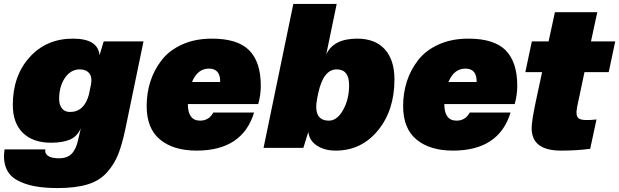

<svg xmlns="http://www.w3.org/2000/svg" viewBox="-38 -750 3141 974"><path d="M598 -96Q581 -15 560.5 35.5Q540 86 502.5 127Q465 168 404.5 186Q344 204 254 204Q187 204 137 194.5Q87 185 48 163.5Q9 142 -7 102.5Q-23 63 -15 8H192Q188 28 205.5 40.5Q223 53 261 53Q303 53 325.5 30Q348 7 358 -39L372 -99Q353 -57 316 -41.5Q279 -26 221 -26Q129 -26 78 -76Q27 -126 27 -218Q27 -365 112 -459.5Q197 -554 332 -554Q459 -554 467 -470L488 -540H690ZM262 -248Q262 -219 276 -200.5Q290 -182 317 -182Q389 -182 413 -270L415 -280L414 -275Q414 -276 414.5 -277.5Q415 -279 415 -280L422 -314L423 -318Q431 -358 415 -378Q399 -398 367 -398Q321 -398 291.5 -355Q262 -312 262 -248Z M1037 -554Q1168 -554 1226.5 -494.5Q1285 -435 1285 -315Q1285 -268 1272 -222H915Q915 -138 977 -138Q1022 -138 1044 -179H1251Q1192 14 959 14Q842 14 774 -42Q706 -98 706 -212Q706 -278 725 -337Q744 -396 782.5 -445.5Q821 -495 886.5 -524.5Q952 -554 1037 -554ZM936 -334H1079Q1080 -402 1022 -402Q964 -402 936 -334Z M1670 -730 1617 -474Q1654 -554 1774 -554Q1865 -554 1914 -500Q1963 -446 1963 -347Q1963 -190 1879 -88Q1795 14 1665 14Q1608 14 1569.5 -11.5Q1531 -37 1526 -81L1501 0H1299L1450 -730ZM1571 -251Q1549 -138 1631 -138Q1672 -138 1702.5 -192Q1733 -246 1733 -318Q1733 -398 1670 -398Q1603 -398 1577 -280Z M2338 -554Q2469 -554 2527.5 -494.5Q2586 -435 2586 -315Q2586 -268 2573 -222H2216Q2216 -138 2278 -138Q2323 -138 2345 -179H2552Q2493 14 2260 14Q2143 14 2075 -42Q2007 -98 2007 -212Q2007 -278 2026 -337Q2045 -396 2083.5 -445.5Q2122 -495 2187.5 -524.5Q2253 -554 2338 -554ZM2237 -334H2380Q2381 -402 2323 -402Q2265 -402 2237 -334Z M2890 -209Q2880 -161 2899 -148.5Q2918 -136 2988 -144L2956 5Q2887 14 2808 14Q2659 14 2659 -100Q2659 -136 2680 -235L2712 -384H2627L2660 -540H2745L2777 -688H2992L2960 -540H3083L3050 -384H2927Z"/></svg>

Font: Nacelle Black
Style: Italic
Weight: 900
Italic angle: -12°
Designer: Sora Sagano
Foundry: Sora Sagano
Version: Version 1.000;FEAKit 1.0